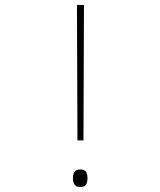

<svg xmlns="http://www.w3.org/2000/svg" viewBox="-20 -734 640 766"><path d="M287 -714H315L313 -174H289ZM271 -23Q271 -58 299 -58Q317 -58 323 -49Q329 -40 329 -23Q329 -6 323 3Q317 12 299 12Q271 12 271 -23Z"/></svg>

Font: Noto Sans Mono UI Thin
Style: Regular
Weight: 250
Monospace: yes
Designer: Monotype Design team
Foundry: Monotype Imaging Inc.
Version: Version 1.000